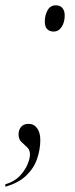

<svg xmlns="http://www.w3.org/2000/svg" viewBox="-60 -561 282 724"><path d="M142 -442Q127 -442 118 -451Q109 -460 109 -480Q109 -504 119.5 -522.5Q130 -541 151 -541Q167 -541 175.5 -530.5Q184 -520 184 -503Q184 -477 172.5 -459.5Q161 -442 142 -442ZM-40 134Q-6 124 14 103Q34 82 43.5 59.5Q53 37 53 21Q53 4 42 -6Q31 -16 20.5 -26Q10 -36 10 -55Q10 -71 19.5 -82.5Q29 -94 48 -94Q68 -94 80 -77.5Q92 -61 92 -33Q92 2 80 37.5Q68 73 39 101Q10 129 -40 143Z"/></svg>

Font: Noto Serif Display ExtraCondensed Light
Style: Italic
Weight: 300
Width: 2
Italic angle: -12°
Designer: Monotype Design Team
Foundry: Monotype Imaging Inc.
Version: Version 2.009